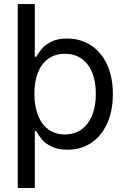

<svg xmlns="http://www.w3.org/2000/svg" viewBox="-20 -727 619 946"><path d="M151.4 -707V-447.3H158.2Q173.8 -472.2 188.5 -489.5Q203.1 -506.8 233.6 -522Q264.2 -537.1 310.5 -537.1Q377 -537.1 428.2 -503.7Q479.5 -470.2 507.8 -408.4Q536.1 -346.7 536.1 -263.7Q536.1 -180.7 507.8 -118.4Q479.5 -56.2 429 -22.7Q378.4 10.7 312.5 10.7Q266.1 10.7 235.1 -4.4Q204.1 -19.5 188 -38.3Q171.9 -57.1 158.2 -81.1H151.4V199.2H67.4V-707ZM299.8 -461.9Q251.5 -461.9 217.8 -437.5Q184.1 -413.1 166.7 -368.9Q149.4 -324.7 149.4 -265.6Q149.4 -205.6 166.7 -160.2Q184.1 -114.7 218 -89.6Q252 -64.5 299.8 -64.5Q348.6 -64.5 383.3 -90.6Q418 -116.7 435.3 -162.4Q452.6 -208 452.1 -265.6Q452.6 -321.8 435.5 -366.2Q418.5 -410.6 384 -436.3Q349.6 -461.9 299.8 -461.9Z"/></svg>

Font: Pretendard GOV
Style: Regular
Weight: 400
Designer: Base glyphs from Inter by Rasmus Andersson; Hangeul glyphs from Noto Sans CJK(Source Han Sans) by Jang Soo-young and Kan
Foundry: Kil Hyung-jin
Version: Version 1.309